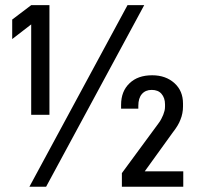

<svg xmlns="http://www.w3.org/2000/svg" viewBox="-20 -710 759 730"><path d="M443.4 -51.8 582 -240.2Q588.9 -249 593.3 -257.8Q597.7 -266.6 600.6 -273.4Q603.5 -281.2 605.5 -288.6Q607.4 -295.9 607.4 -304.7V-313.5Q607.4 -337.9 593.8 -353.5Q581.1 -368.2 556.6 -368.2Q533.2 -368.2 519.5 -352.5Q505.9 -336.9 505.9 -307.6V-296.9H440.4V-311.5Q440.4 -363.3 472.7 -393.6Q503.9 -423.8 558.6 -423.8Q610.4 -423.8 643.6 -393.6Q675.8 -364.3 675.8 -316.4V-304.7Q675.8 -292 673.3 -279.3Q670.9 -266.6 666 -254.9Q658.2 -233.4 636.7 -206.1L530.3 -58.6H676.8V0H443.4ZM464.8 -690.4H528.3L155.3 0H91.8ZM98.6 -617.2 26.4 -561.5V-635.7L98.6 -690.4H168V-273.4H98.6Z"/></svg>

Font: Dinish
Style: Regular
Weight: 400
Designer: Bert Driehuis
Foundry: Playbeing
Version: Version 3.006; git-39231f3c-release